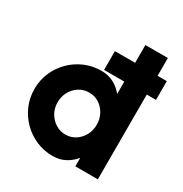

<svg xmlns="http://www.w3.org/2000/svg" viewBox="-176 -883 978 1028"><g transform="rotate(30 313.0 -368.5)"><path d="M427 -750H566V0H427V-52.5Q403.5 -23.5 370 -5.2Q336.5 13 293 13Q238.5 13 191 -7.5Q143.5 -28 107.2 -64.2Q71 -100.5 50.5 -148Q30 -195.5 30 -250Q30 -304.5 50.5 -352Q71 -399.5 107.2 -435.8Q143.5 -472 191 -492.5Q238.5 -513 293 -513Q336.5 -513 370 -495Q403.5 -477 427 -447.5ZM295 -120.5Q329 -120.5 356 -138Q383 -155.5 399 -184.8Q415 -214 415 -250Q415 -286 399 -315.2Q383 -344.5 356 -362Q329 -379.5 295 -379.5Q260.5 -379.5 233 -362Q205.5 -344.5 189.2 -315.2Q173 -286 173 -250Q173 -214 189.5 -184.8Q206 -155.5 233.8 -138Q261.5 -120.5 295 -120.5ZM302 -524V-640H623V-524Z"/></g></svg>

Font: Urbanist ExtraBold
Style: Regular
Weight: 800
Designer: Corey Hu
Foundry: Corey Hu
Version: Version 1.330; ttfautohint (v1.8.4.7-5d5b)